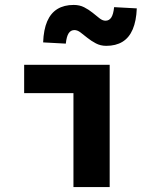

<svg xmlns="http://www.w3.org/2000/svg" viewBox="-20 -759 640 779"><path d="M278 0V-381H78V-496H425V0ZM411 -573Q388 -573 369 -583Q350 -593 334.5 -605.5Q319 -618 306.5 -627.5Q294 -637 282 -637Q267 -637 258.5 -624Q250 -611 247 -582L155 -587Q157 -639 171.5 -672.5Q186 -706 213 -722.5Q240 -739 279 -739Q303 -739 321.5 -729.5Q340 -720 355.5 -707.5Q371 -695 383.5 -685Q396 -675 408 -675Q423 -675 431.5 -688Q440 -701 443 -730L535 -725Q533 -674 518.5 -640Q504 -606 477 -589.5Q450 -573 411 -573Z"/></svg>

Font: Source Code Pro ExtraLight
Style: Bold
Weight: 700
Monospace: yes
Version: Version 1.018;hotconv 1.0.116;makeotfexe 2.5.65601